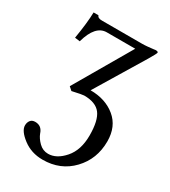

<svg xmlns="http://www.w3.org/2000/svg" viewBox="-169 -528 753 849"><g transform="rotate(30 208.0 -103.5)"><path d="M127 -106.9 294.9 -395H149.9Q91.8 -395 65.9 -300.8L40 -304.2Q54.2 -389.2 55.2 -441.9H80.1Q84 -428.7 106 -429.2H309.1Q322.3 -429.2 338.1 -430.7Q354 -432.1 365.2 -433.6L376 -435.1Q389.2 -435.1 389.2 -429.2Q389.2 -424.3 367.2 -387.2L215.8 -137.2Q292 -137.2 342.5 -95.7Q393.1 -54.2 393.1 22Q393.1 111.8 334.5 173.3Q275.9 234.9 185.1 234.9Q127 234.9 84.5 202.4Q42 169.9 42 142.1Q42 127 50 116.5Q58.1 106 74.2 106Q107.4 106 118.2 140.1Q126 161.1 146 180.7Q166 200.2 192.9 200.2Q235.8 200.2 273.9 156.5Q312 112.8 312 38.1Q312 -38.1 287.1 -70.6Q262.2 -103 203.1 -103Q194.3 -103 144 -91.8Z"/></g></svg>

Font: Linux Libertine Capitals
Style: Small Caps
Weight: 400
Designer: Philipp H. Poll
Foundry: Philipp H. Poll
Version: Version 5.1.3